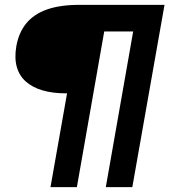

<svg xmlns="http://www.w3.org/2000/svg" viewBox="-20 -695 700 793"><path d="M188.5 78H297.5L410.5 -565H530L417 78H526.5L659.5 -675H308Q228 -675 173.8 -655.8Q119.5 -636.5 88.5 -598.5Q57.5 -560.5 47.5 -504.5Q39 -455 49.5 -418.2Q60 -381.5 87.5 -357.5Q115 -333.5 156.5 -321.5Q198 -309.5 251.5 -309.5H257Z"/></svg>

Font: Anybody UltraCondensed Thin
Style: Bold Italic
Weight: 700
Italic angle: -10°
Version: Version 1.111